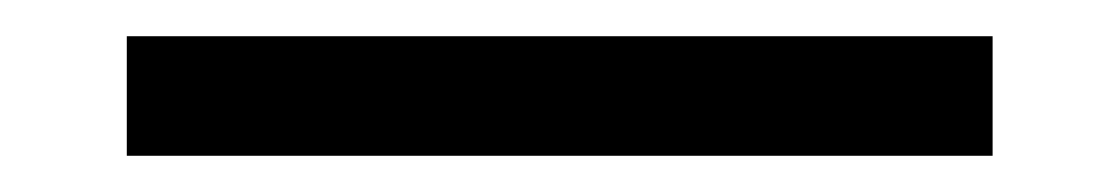

<svg xmlns="http://www.w3.org/2000/svg" viewBox="-20 15 618 106"><path d="M50 101V35H528V101Z"/></svg>

Font: DM Sans 10pt Light
Style: Regular
Weight: 300
Version: Version 4.004;gftools[0.9.30]